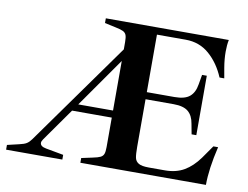

<svg xmlns="http://www.w3.org/2000/svg" viewBox="-74 -777 1139 881"><g transform="rotate(10 495.5 -336.5)"><path d="M961 -180Q936 -75 936 0H351V-22L402 -33Q427 -38 438 -43.5Q449 -49 453 -59.5Q457 -70 457 -92V-229H272L164 -76Q157 -66 157 -59Q157 -42 185 -37L267 -22V0H5V-22L60 -35Q83 -40 94 -47Q105 -54 115 -68L457 -547V-581Q457 -603 453 -613.5Q449 -624 438 -629.5Q427 -635 402 -640L351 -651V-673H924Q919 -649 919 -618Q919 -583 925.5 -544.5Q932 -506 934 -496H912Q885 -560 839 -600Q793 -640 729 -640H595V-372H724Q772 -372 794.5 -391Q817 -410 823 -448L831 -494H853V-217H831L822 -265Q816 -302 794 -320.5Q772 -339 726 -339H595V-118Q595 -82 598.5 -66Q602 -50 616.5 -41.5Q631 -33 664 -33H739Q791 -33 828.5 -55Q866 -77 897 -120L939 -180ZM457 -262V-493L295 -262Z"/></g></svg>

Font: Ibarra Real Nova
Style: Bold
Weight: 700
Designer: Jose Maria Ribagorda & Octavio Pardo
Foundry: Jose Maria Ribagorda
Version: Version 1.014